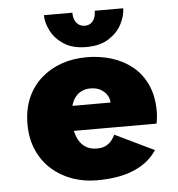

<svg xmlns="http://www.w3.org/2000/svg" viewBox="-52 -754 753 813"><g transform="rotate(-5 325.0 -347.0)"><path d="M327 11Q272.5 11 223.2 -6.5Q174 -24 136.2 -57.5Q98.5 -91 76.8 -139.8Q55 -188.5 55 -251Q55 -313.5 76 -362Q97 -410.5 134.8 -444Q172.5 -477.5 222 -494.8Q271.5 -512 328.5 -512Q385 -512 435 -496.5Q485 -481 523.2 -449.8Q561.5 -418.5 583.2 -370.8Q605 -323 605 -258.5Q605 -245.5 603.5 -231.2Q602 -217 599.5 -206H206V-312H413Q413 -312.5 413 -313Q413 -313.5 413 -314Q413 -328.5 403.8 -343.5Q394.5 -358.5 376.8 -368.8Q359 -379 333 -379Q313.5 -379 297 -371.5Q280.5 -364 268.8 -348.8Q257 -333.5 250.5 -309.5Q244 -285.5 244 -252.5Q244 -212.5 254.8 -183.5Q265.5 -154.5 286.5 -138.8Q307.5 -123 339 -123Q364 -123 379.8 -132.2Q395.5 -141.5 404.2 -153.8Q413 -166 417 -175L583 -95Q566.5 -69.5 542.8 -50Q519 -30.5 487.5 -16.8Q456 -3 416 4Q376 11 327 11ZM332.5 -555Q273.5 -555 236.5 -579.5Q199.5 -604 182 -639Q164.5 -674 164.5 -705H285.5Q285.5 -687 291.2 -673.8Q297 -660.5 307.8 -653Q318.5 -645.5 333.5 -645.5Q348.5 -645.5 359 -653Q369.5 -660.5 375 -673.8Q380.5 -687 380.5 -705H501.5Q501.5 -674 483.8 -639Q466 -604 428.5 -579.5Q391 -555 332.5 -555Z"/></g></svg>

Font: Trispace Thin ExtraBold
Style: Regular
Weight: 800
Version: Version 1.210